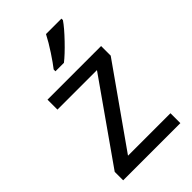

<svg xmlns="http://www.w3.org/2000/svg" viewBox="-230 -848 931 931"><g transform="rotate(-45 235.0 -383.0)"><path d="M431.2 0H39.1V-58.1L327.1 -467.8H56.2V-536.1H423.8V-470.2L140.1 -67.9H431.2ZM180.7 -618.2Q199.2 -641.6 227.8 -684.8Q256.3 -728 275.9 -766.1H381.8V-755.9Q360.4 -724.6 314.9 -677.2Q269.5 -629.9 238.8 -606H180.7Z"/></g></svg>

Font: Noto Sans Southeast Asian
Style: Regular
Weight: 400
Designer: Monotype Design Team
Foundry: Monotype Imaging Inc.
Version: Version 1.06 uh; ttfautohint (v1.4.1)